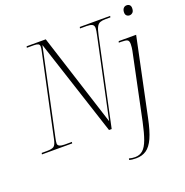

<svg xmlns="http://www.w3.org/2000/svg" viewBox="-181 -893 1234 1283"><g transform="rotate(-20 436.5 -251.5)"><path d="M-14 0 -12 -10H24Q59 -10 73.5 -19Q88 -28 96 -65L221 -650Q225 -669 225 -681Q225 -694 215 -699Q205 -704 185 -704H135L137 -714H273L484 -55L604 -620Q612 -655 612 -671Q612 -690 599 -697Q586 -704 559 -704H513L515 -714H731L729 -704H693Q670 -704 655.5 -698.5Q641 -693 631.5 -675Q622 -657 614 -619L482 0H463L239 -686L109 -75Q106 -62 104.5 -52Q103 -42 103 -35Q103 -10 152 -10H203L201 0ZM855 -673Q843 -673 834.5 -680.5Q826 -688 826 -703Q826 -722 835 -732.5Q844 -743 858 -743Q871 -743 879 -735.5Q887 -728 887 -713Q887 -691 877 -682Q867 -673 855 -673ZM570 240Q554 240 542 238.5Q530 237 521 234L523 224Q543 230 566 230Q599 230 621.5 210Q644 190 660.5 145Q677 100 693 25L791 -444Q793 -455 794.5 -466.5Q796 -478 796 -490Q796 -513 785 -519.5Q774 -526 741 -526H724L727 -536H851L736 12Q718 100 695.5 149.5Q673 199 642.5 219.5Q612 240 570 240Z"/></g></svg>

Font: Noto Serif Display SemiCondensed ExtraLight
Style: Italic
Weight: 200
Width: 4
Italic angle: -12°
Designer: Monotype Design Team
Foundry: Monotype Imaging Inc.
Version: Version 2.009